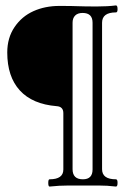

<svg xmlns="http://www.w3.org/2000/svg" viewBox="-20 -685 468 709"><path d="M163.1 3.9Q158.2 3.9 158.2 -9.8Q158.2 -22.9 163.1 -22.9Q213.9 -22.9 213.9 -59.1V-267.1Q213.9 -291.5 189 -293Q99.6 -300.3 53.2 -351.1Q6.8 -401.9 6.8 -491.2Q6.8 -545.4 33.7 -585Q60.5 -624.5 103.5 -643.8Q146.5 -663.1 199.2 -663.1Q246.1 -663.1 268.1 -662.1Q292 -661.1 337.9 -661.1Q377.4 -661.1 408.2 -665Q414.1 -665 414.1 -650.9Q414.1 -639.2 408.2 -639.2Q356.9 -639.2 356.9 -601.1V-60.1Q356.9 -22.9 408.2 -22.9Q414.1 -22.9 414.1 -9.8Q414.1 3.9 408.2 3.9Q376.5 0 342.8 0H234.9Q198.7 0 163.1 3.9ZM286.1 -22.9Q321.8 -22.9 321.8 -59.1V-601.1Q321.8 -637.2 285.2 -637.2Q267.1 -637.2 257.6 -627.7Q248 -618.2 248 -601.1V-60.1Q248 -22.9 286.1 -22.9Z"/></svg>

Font: Junicode SmCond Light
Style: Regular
Weight: 300
Width: 4
Designer: Peter S. Baker
Version: Version 2.206